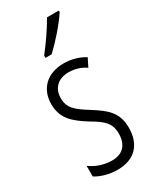

<svg xmlns="http://www.w3.org/2000/svg" viewBox="-199 -822 724 889"><g transform="rotate(-30 163.0 -377.5)"><path d="M283 -757V-765H220C192 -716 161 -671 120 -618V-606H153C193 -643 254 -711 283 -757ZM293 -134C293 -218 245 -252 179 -294C116 -333 88 -357 88 -408C88 -463 124 -495 179 -495C212 -495 244 -485 269 -467L291 -511C259 -531 221 -542 179 -542C88 -542 36 -485 36 -407C36 -327 84 -290 151 -248C211 -213 239 -189 239 -133C239 -74 208 -40 150 -40C107 -40 64 -56 35 -78V-21C61 -5 102 10 151 10C243 10 293 -44 293 -134Z"/></g></svg>

Font: Noto Sans Arabic UI XCn Lt
Style: Regular
Weight: 300
Width: 2
Designer: Monotype Design Team, Nadine Chahine and Nizar Qandah
Foundry: Monotype Imaging Inc.
Version: Version 2.010